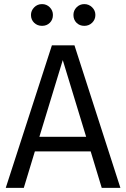

<svg xmlns="http://www.w3.org/2000/svg" viewBox="-20 -916 616 936"><path d="M131 -843Q131 -864 146.5 -880Q162 -896 185 -896Q207 -896 222.5 -880.5Q238 -865 238 -843Q238 -820 223 -805Q208 -790 185 -790Q162 -790 146.5 -805Q131 -820 131 -843ZM338 -843Q338 -865 353.5 -880.5Q369 -896 391 -896Q413 -896 429 -880.5Q445 -865 445 -843Q445 -821 429.5 -805.5Q414 -790 391 -790Q368 -790 353 -805Q338 -820 338 -843ZM476 0 422 -178H150L96 0H8L233 -695H343L567 0ZM172 -249H400L286 -623Z"/></svg>

Font: Sedus Text
Style: Regular
Weight: 400
Designer: TypeMates
Foundry: TypeMates, Runge Thomsen GbR
Version: Version 4.202;PS 004.202;hotconv 1.0.88;makeotf.lib2.5.64775